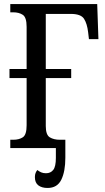

<svg xmlns="http://www.w3.org/2000/svg" viewBox="-20 -734 523 952"><path d="M31 0V-41H45Q75 -41 93.5 -53.5Q112 -66 112 -113V-347H27V-392H112V-601Q112 -648 93 -660.5Q74 -673 45 -673H31V-714H462L468 -540H421L417 -574Q412 -617 396.5 -641Q381 -665 331 -665H207V-392H333V-347H207V-109Q207 -65 227 -53Q247 -41 277 -41H304V48Q304 116 284 157Q264 198 216 198Q187 198 170 185Q153 172 153 144Q153 132 156.5 123.5Q160 115 165 109Q174 116 184 120.5Q194 125 208 125Q231 125 244 108.5Q257 92 257 49V0Z"/></svg>

Font: Noto Serif Condensed
Style: Regular
Weight: 400
Width: 3
Designer: Monotype Design Team
Foundry: Monotype Imaging Inc.
Version: Version 2.013; ttfautohint (v1.8.4.7-5d5b)